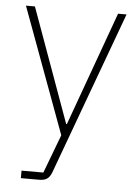

<svg xmlns="http://www.w3.org/2000/svg" viewBox="-52 -548 565 789"><g transform="rotate(5 231.0 -154.0)"><path d="M233 -38H230L60 -508H23L214 10L154 169H64V200H138C167 200 180 191 190 167L438 -508H403Z"/></g></svg>

Font: IBM Plex Thai Looped ExtraLight
Style: Regular
Weight: 200
Designer: Mike Abbink, Paul van der Laan, Pieter van Rosmalen, Ben Mitchell, Mark Frömberg
Foundry: Bold Monday
Version: Version 1.0